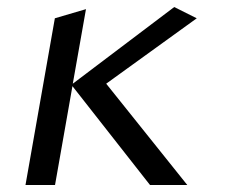

<svg xmlns="http://www.w3.org/2000/svg" viewBox="-20 -526 640 546"><path d="M186 -281 136.5 0H52.5L136 -474L224.5 -500L187 -288L475.5 -506L539.5 -474L282 -288L512.5 0H406.5Z"/></svg>

Font: JuliaMono MediumItalic
Style: Regular
Weight: 500
Italic angle: -9°
Monospace: yes
Designer: cormullion
Foundry: corm
Version: Version 0.049; ttfautohint (v1.8.4)